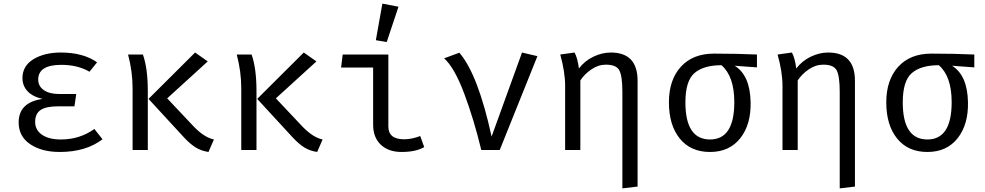

<svg xmlns="http://www.w3.org/2000/svg" viewBox="-20 -828 5440 1060"><path d="M391 -241H301Q234 -241 204 -220.5Q174 -200 174 -155Q174 -110 212 -84Q250 -58 316 -58Q420 -58 501 -116L546 -59Q454 11 310 11Q210 11 146.5 -32Q83 -75 83 -152Q83 -263 215 -282Q161 -294 132.5 -324Q104 -354 104 -397Q104 -464 164.5 -501Q225 -538 316 -538Q439 -538 516 -484L474 -432Q409 -470 319 -470Q191 -470 191 -389Q191 -352 222 -330.5Q253 -309 307 -309H401Z M1057 -538 1127 -489 903 -285 1050 -129Q1108 -69 1161 -58L1131 11Q1091 5 1061 -13.5Q1031 -32 998 -67L800 -282ZM769 -527Q796 -451 796 -325V0H712V-340Q712 -433 687 -527Z M1657 -538 1727 -489 1503 -285 1650 -129Q1708 -69 1761 -58L1731 11Q1691 5 1661 -13.5Q1631 -32 1598 -67L1400 -282ZM1369 -527Q1396 -451 1396 -325V0H1312V-340Q1312 -433 1287 -527Z M2091 -808 2180 -791 2115 -596 2055 -606ZM2040 -455H1863L1872 -527H2124V-130Q2124 -59 2211 -59Q2253 -59 2300 -77L2322 -16Q2276 11 2197 11Q2125 11 2082.5 -29Q2040 -69 2040 -140Z M2637 0Q2597 -167 2543 -311Q2489 -455 2432 -506L2516 -537Q2619 -418 2694 -74L2862 -538L2947 -518L2739 0Z M3352 -538Q3500 -538 3500 -382V202L3416 212V-320Q3416 -407 3399.5 -439Q3383 -471 3325 -471Q3283 -471 3245 -445Q3207 -419 3184 -384V0H3100V-354Q3100 -430 3073 -527L3152 -538Q3169 -507 3176 -450Q3208 -492 3256 -515Q3304 -538 3352 -538Z M4159 -527V-456L4036 -465Q4121 -412 4124 -265Q4127 -141 4067 -65Q4007 11 3900 11Q3793 11 3733 -63Q3673 -137 3673 -263Q3673 -387 3739 -459.5Q3805 -532 3922 -532Q4049 -532 4159 -527ZM3900 -58Q4034 -58 4034 -264Q4034 -407 3963 -468Q3865 -468 3814.5 -425Q3764 -382 3764 -263Q3764 -58 3900 -58Z M4552 -538Q4700 -538 4700 -382V202L4616 212V-320Q4616 -407 4599.5 -439Q4583 -471 4525 -471Q4483 -471 4445 -445Q4407 -419 4384 -384V0H4300V-354Q4300 -430 4273 -527L4352 -538Q4369 -507 4376 -450Q4408 -492 4456 -515Q4504 -538 4552 -538Z M5359 -527V-456L5236 -465Q5321 -412 5324 -265Q5327 -141 5267 -65Q5207 11 5100 11Q4993 11 4933 -63Q4873 -137 4873 -263Q4873 -387 4939 -459.5Q5005 -532 5122 -532Q5249 -532 5359 -527ZM5100 -58Q5234 -58 5234 -264Q5234 -407 5163 -468Q5065 -468 5014.5 -425Q4964 -382 4964 -263Q4964 -58 5100 -58Z"/></svg>

Font: Fira Mono
Style: Regular
Weight: 400
Designer: Carrois Corporate & Edenspiekermann AG
Foundry: Carrois Corporate GbR & Edenspiekermann AG
Version: Version 3.206;PS 003.206;hotconv 1.0.70;makeotf.lib2.5.58329